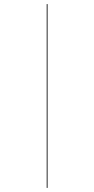

<svg xmlns="http://www.w3.org/2000/svg" viewBox="-20 -820 459 937"><path d="M212 97H208V-800H212Z"/></svg>

Font: FiraGO Four
Style: Regular
Weight: 100
Designer: bBox Type
Foundry: bBox Type GmbH
Version: Version 1.001